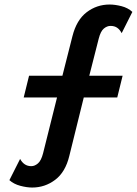

<svg xmlns="http://www.w3.org/2000/svg" viewBox="-20 -695 605 848"><path d="M122.2 133.3Q98.6 133.3 69.8 125.7Q41 118.1 21.5 100.7L68.8 6.9Q86.1 38.9 118.1 38.9Q133.3 38.9 147.6 26.7Q161.8 14.6 170.1 -17.4L231.9 -264.6H84.7L108.3 -360.4H255.6L300 -535.4Q318.1 -606.9 362.8 -641Q407.6 -675 463.9 -675Q488.2 -675 516.7 -667.7Q545.1 -660.4 564.6 -642.4L517.4 -548.6Q509 -564.6 497.2 -572.6Q485.4 -580.6 468.1 -580.6Q452.8 -580.6 438.5 -568.8Q424.3 -556.9 416 -524.3L374.3 -360.4H521.5L497.9 -264.6H350L286.1 -6.2Q268.8 65.3 223.6 99.3Q178.5 133.3 122.2 133.3Z"/></svg>

Font: Afacad
Style: Italic
Weight: 400
Italic angle: -14°
Designer: Kristian Moeller
Foundry: Dicotype
Version: Version 1.000